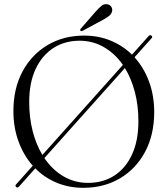

<svg xmlns="http://www.w3.org/2000/svg" viewBox="-20 -883 798 917"><path d="M57 10Q50.5 4.5 57 -2.5L136.5 -91.5Q93 -140.5 68.5 -207.2Q44 -274 44 -352.5Q44 -460 87.2 -541Q130.5 -622 206.8 -667.5Q283 -713 382 -713Q450.5 -713 508.5 -689Q566.5 -665 610.5 -622L690 -711Q697 -718.5 703.5 -712.5Q710 -707 704 -700.5L622.5 -609.5Q667 -560.5 691.8 -493.5Q716.5 -426.5 716.5 -347.5Q716.5 -239.5 673.2 -158.2Q630 -77 553.5 -31.5Q477 14 377.5 14Q308.5 14 250.2 -10.5Q192 -35 148.5 -79L70.5 8.5Q63.5 15.5 57 10ZM119.5 -396Q119.5 -321 136 -256.8Q152.5 -192.5 182.5 -143L567 -573Q529 -627.5 476 -658Q423 -688.5 360 -688.5Q289.5 -688.5 235.2 -653.8Q181 -619 150.2 -553.5Q119.5 -488 119.5 -396ZM641 -304Q641 -379.5 624 -444Q607 -508.5 576.5 -558L192 -128Q230 -72 283.2 -40.8Q336.5 -9.5 400.5 -9.5Q471.5 -9.5 525.8 -44.2Q580 -79 610.5 -145Q641 -211 641 -304ZM438 -829Q453.5 -846.5 466 -856Q478.5 -865.5 493 -862.5Q506 -860 511.8 -850.2Q517.5 -840.5 515.5 -830.5Q513 -816.5 501.2 -807.2Q489.5 -798 473 -789L375 -736Q368 -732.5 364 -736.5Q361 -740 366.5 -747Z"/></svg>

Font: Fraunces 72pt S000 Light
Style: Regular
Weight: 300
Version: Version 1.000; ttfautohint (v1.8.3)